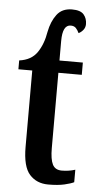

<svg xmlns="http://www.w3.org/2000/svg" viewBox="-55 -798 430 842"><g transform="rotate(5 160.0 -377.0)"><path d="M190 10Q139 10 108 -24.5Q77 -59 77 -146V-482H16V-521Q69 -528 94.5 -565Q120 -602 129 -657Q138 -703 161 -733.5Q184 -764 228 -764Q265 -764 279.5 -747Q294 -730 294 -705Q294 -690 285 -679Q276 -668 265 -663Q259 -676 251 -684.5Q243 -693 228 -693Q192 -693 192 -622V-536H295V-482H192V-151Q192 -101 203.5 -78.5Q215 -56 244 -56Q275 -56 303 -65V-10Q289 -3 261 3.5Q233 10 190 10Z"/></g></svg>

Font: Noto Serif ExtraCondensed SemiBold
Style: Regular
Weight: 600
Width: 2
Designer: Monotype Design Team
Foundry: Monotype Imaging Inc.
Version: Version 2.015; ttfautohint (v1.8.4.7-5d5b)